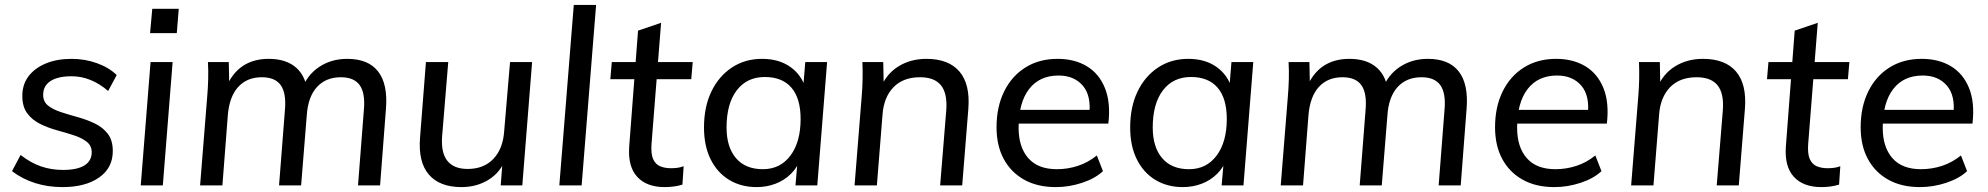

<svg xmlns="http://www.w3.org/2000/svg" viewBox="-20 -756 8107 783"><path d="M235 7Q175 7 123 -9.5Q71 -26 29 -58L64 -124Q105 -92 147 -77.5Q189 -63 237 -63Q295 -63 324.5 -81.5Q354 -100 354 -135Q354 -162 333.5 -178Q313 -194 280.5 -204.5Q248 -215 211.5 -225Q175 -235 143 -251Q111 -267 91 -294Q71 -321 71 -365Q71 -411 96 -444.5Q121 -478 166.5 -497Q212 -516 272 -516Q326 -516 375 -498.5Q424 -481 456 -450L421 -385Q351 -445 272 -445Q216 -445 186 -425.5Q156 -406 156 -369Q156 -341 176.5 -325Q197 -309 229.5 -298.5Q262 -288 298 -278Q334 -268 366.5 -252.5Q399 -237 419.5 -210.5Q440 -184 440 -140Q440 -71 384 -32Q328 7 235 7Z M554 0 594 -503H684L644 0ZM601 -720H709L701 -621H592Z M796 0 825 -362Q828 -396 829 -432Q830 -468 828 -503H913L915 -400L902 -399Q951 -516 1076 -516Q1148 -516 1189 -479Q1230 -442 1235 -370L1210 -390Q1232 -450 1281.5 -483Q1331 -516 1396 -516Q1482 -516 1522 -464.5Q1562 -413 1554 -313L1530 0H1440L1464 -309Q1470 -376 1447 -408.5Q1424 -441 1370 -441Q1309 -441 1272.5 -401Q1236 -361 1231 -285L1208 0H1118L1142 -308Q1148 -376 1125 -408.5Q1102 -441 1048 -441Q987 -441 951 -401Q915 -361 909 -285L887 0Z M1862 7Q1773 7 1729 -44Q1685 -95 1693 -195L1717 -503H1808L1783 -200Q1778 -133 1804.5 -100Q1831 -67 1887 -67Q1953 -67 1992 -108Q2031 -149 2036 -220L2060 -503H2150L2110 0H2022L2030 -105L2043 -110Q2021 -53 1972.5 -23Q1924 7 1862 7Z M2261 0 2320 -736H2411L2352 0Z M2469 -433 2475 -503H2805L2799 -433ZM2768 -78 2763 -3Q2746 2 2728 4.5Q2710 7 2691 7Q2617 7 2578.5 -35Q2540 -77 2546 -159L2582 -631L2676 -663L2637 -169Q2634 -129 2643.5 -107.5Q2653 -86 2672 -78Q2691 -70 2716 -70Q2729 -70 2741.5 -71.5Q2754 -73 2768 -78Z M3066 7Q3002 7 2953.5 -22.5Q2905 -52 2878 -106.5Q2851 -161 2851 -236Q2851 -320 2881 -382.5Q2911 -445 2964.5 -480.5Q3018 -516 3088 -516Q3156 -516 3202.5 -483.5Q3249 -451 3267 -392L3254 -380L3264 -503H3353L3313 0H3224L3235 -126L3245 -110Q3232 -73 3205 -46.5Q3178 -20 3142 -6.5Q3106 7 3066 7ZM3091 -66Q3162 -66 3203.5 -121.5Q3245 -177 3245 -271Q3245 -355 3207.5 -398.5Q3170 -442 3099 -442Q3026 -442 2984.5 -387.5Q2943 -333 2943 -236Q2943 -156 2981.5 -111Q3020 -66 3091 -66Z M3465 0 3494 -362Q3500 -432 3497 -503H3582L3584 -400L3572 -398Q3594 -454 3643.5 -485Q3693 -516 3758 -516Q3849 -516 3893 -464Q3937 -412 3929 -312L3904 0H3814L3839 -307Q3844 -375 3817.5 -408Q3791 -441 3732 -441Q3663 -441 3623.5 -400Q3584 -359 3579 -288L3556 0Z M4478 -58Q4446 -28 4393 -10.5Q4340 7 4286 7Q4211 7 4157 -23Q4103 -53 4073.5 -107.5Q4044 -162 4044 -237Q4044 -320 4075 -383Q4106 -446 4162 -481Q4218 -516 4293 -516Q4362 -516 4412 -486Q4462 -456 4486 -397Q4510 -338 4500 -252H4124L4127 -308H4451L4422 -288Q4431 -366 4395.5 -407Q4360 -448 4297 -448Q4219 -448 4176.5 -392.5Q4134 -337 4134 -235Q4134 -156 4173.5 -111Q4213 -66 4290 -66Q4334 -66 4375.5 -79.5Q4417 -93 4453 -122Z M4804 7Q4740 7 4691.5 -22.5Q4643 -52 4616 -106.5Q4589 -161 4589 -236Q4589 -320 4619 -382.5Q4649 -445 4702.5 -480.5Q4756 -516 4826 -516Q4894 -516 4940.5 -483.5Q4987 -451 5005 -392L4992 -380L5002 -503H5091L5051 0H4962L4973 -126L4983 -110Q4970 -73 4943 -46.5Q4916 -20 4880 -6.5Q4844 7 4804 7ZM4829 -66Q4900 -66 4941.5 -121.5Q4983 -177 4983 -271Q4983 -355 4945.5 -398.5Q4908 -442 4837 -442Q4764 -442 4722.5 -387.5Q4681 -333 4681 -236Q4681 -156 4719.5 -111Q4758 -66 4829 -66Z M5203 0 5232 -362Q5235 -396 5236 -432Q5237 -468 5235 -503H5320L5322 -400L5309 -399Q5358 -516 5483 -516Q5555 -516 5596 -479Q5637 -442 5642 -370L5617 -390Q5639 -450 5688.5 -483Q5738 -516 5803 -516Q5889 -516 5929 -464.5Q5969 -413 5961 -313L5937 0H5847L5871 -309Q5877 -376 5854 -408.5Q5831 -441 5777 -441Q5716 -441 5679.5 -401Q5643 -361 5638 -285L5615 0H5525L5549 -308Q5555 -376 5532 -408.5Q5509 -441 5455 -441Q5394 -441 5358 -401Q5322 -361 5316 -285L5294 0Z M6511 -58Q6479 -28 6426 -10.5Q6373 7 6319 7Q6244 7 6190 -23Q6136 -53 6106.5 -107.5Q6077 -162 6077 -237Q6077 -320 6108 -383Q6139 -446 6195 -481Q6251 -516 6326 -516Q6395 -516 6445 -486Q6495 -456 6519 -397Q6543 -338 6533 -252H6157L6160 -308H6484L6455 -288Q6464 -366 6428.5 -407Q6393 -448 6330 -448Q6252 -448 6209.5 -392.5Q6167 -337 6167 -235Q6167 -156 6206.5 -111Q6246 -66 6323 -66Q6367 -66 6408.5 -79.5Q6450 -93 6486 -122Z M6632 0 6661 -362Q6667 -432 6664 -503H6749L6751 -400L6739 -398Q6761 -454 6810.5 -485Q6860 -516 6925 -516Q7016 -516 7060 -464Q7104 -412 7096 -312L7071 0H6981L7006 -307Q7011 -375 6984.5 -408Q6958 -441 6899 -441Q6830 -441 6790.5 -400Q6751 -359 6746 -288L6723 0Z M7186 -433 7192 -503H7522L7516 -433ZM7485 -78 7480 -3Q7463 2 7445 4.5Q7427 7 7408 7Q7334 7 7295.5 -35Q7257 -77 7263 -159L7299 -631L7393 -663L7354 -169Q7351 -129 7360.5 -107.5Q7370 -86 7389 -78Q7408 -70 7433 -70Q7446 -70 7458.5 -71.5Q7471 -73 7485 -78Z M8002 -58Q7970 -28 7917 -10.5Q7864 7 7810 7Q7735 7 7681 -23Q7627 -53 7597.5 -107.5Q7568 -162 7568 -237Q7568 -320 7599 -383Q7630 -446 7686 -481Q7742 -516 7817 -516Q7886 -516 7936 -486Q7986 -456 8010 -397Q8034 -338 8024 -252H7648L7651 -308H7975L7946 -288Q7955 -366 7919.5 -407Q7884 -448 7821 -448Q7743 -448 7700.5 -392.5Q7658 -337 7658 -235Q7658 -156 7697.5 -111Q7737 -66 7814 -66Q7858 -66 7899.5 -79.5Q7941 -93 7977 -122Z"/></svg>

Font: Muli Medium
Style: Italic
Weight: 500
Italic angle: -4.541°
Designer: Vernon Adams
Foundry: Vernon Adams
Version: Version 2.100; ttfautohint (v1.8.1.43-b0c9)